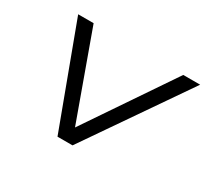

<svg xmlns="http://www.w3.org/2000/svg" viewBox="-106 -648 868 807"><g transform="rotate(30 328.5 -244.5)"><path d="M247 0 65 -489H140L298 -52H279L575 -489H657L320 0Z"/></g></svg>

Font: Nunito Sans 10pt Expanded Light
Style: Italic
Weight: 300
Width: 7
Italic angle: -9°
Designer: Vernon Adams
Foundry: Vernon Adams
Version: Version 3.101;gftools[0.9.27]